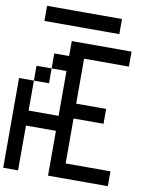

<svg xmlns="http://www.w3.org/2000/svg" viewBox="-123 -1314 1134 1405"><g transform="rotate(10 444.5 -611.5)"><path d="M110.4 -667Q110.4 -694.3 110.4 -777.3Q138.7 -777.3 222.7 -777.3Q222.7 -750 222.7 -667Q194.3 -667 110.4 -667ZM0 0Q0 -167 0 -667Q27.3 -667 110.4 -667Q110.4 -611.3 110.4 -444.3Q166 -444.3 333 -444.3Q333 -527.3 333 -777.3Q305.7 -777.3 222.7 -777.3Q222.7 -805.7 222.7 -888.7Q250 -888.7 333 -888.7Q333 -917 333 -1000Q444.3 -1000 777.3 -1000Q777.3 -972.7 777.3 -888.7Q694.3 -888.7 444.3 -888.7Q444.3 -805.7 444.3 -554.7Q500 -554.7 667 -554.7Q667 -527.3 667 -444.3Q611.3 -444.3 444.3 -444.3Q444.3 -361.3 444.3 -110.4Q527.3 -110.4 777.3 -110.4Q777.3 -83 777.3 0Q666 0 333 0Q333 -83 333 -333Q277.3 -333 110.4 -333Q110.4 -250 110.4 0Q83 0 0 0ZM110.4 -1110.4Q110.4 -1138.7 110.4 -1222.7Q250 -1222.7 667 -1222.7Q667 -1194.3 667 -1110.4Q611.3 -1110.4 444.3 -1110.4Q361.3 -1110.4 110.4 -1110.4Z"/></g></svg>

Font: Ingsat TST_CRD
Style: Regular
Weight: 300
Designer: Tofik Waleny
Version: 1.0